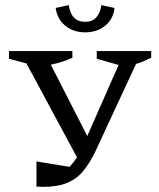

<svg xmlns="http://www.w3.org/2000/svg" viewBox="-20 -723 619 748"><path d="M312 -597Q265 -597 233.5 -623.5Q202 -650 197 -692L248 -703Q257 -638 312 -638Q365 -638 375 -703L426 -692Q422 -650 390.5 -623.5Q359 -597 312 -597ZM122 4V-94L251 -73Q267 -90 280 -110L83 -476L15 -494V-524H262V-498Q223 -480 178 -471L320 -193L442 -470L357 -494V-524H569V-498Q554 -491 539.5 -484.5Q525 -478 510 -474L352 -134Q330 -88 304.5 -57Q279 -26 241.5 -10.5Q204 5 147 5Q141 5 135 4.5Q129 4 122 4Z"/></svg>

Font: Piazzolla SC
Style: Regular
Weight: 400
Designer: Juan Pablo del Peral
Foundry: Huerta Tipografica
Version: Version 1.330